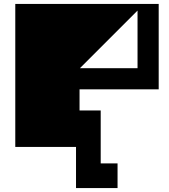

<svg xmlns="http://www.w3.org/2000/svg" viewBox="-20 -750 864 980"><path d="M388 -402H682V-696ZM790 -730V-294H386V-186H494V0H58V-730ZM368 -2H494V84H580V210H368Z"/></svg>

Font: El Pececito
Style: Regular
Weight: 400
Designer: deFharo
Foundry: deFharo
Version: El Pececito Version 1.000